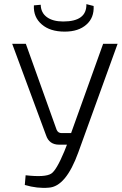

<svg xmlns="http://www.w3.org/2000/svg" viewBox="-20 -902 592 929"><path d="M433 -873Q436 -816 398 -783Q360 -749 293 -749Q222 -749 182 -784Q141 -819 144 -876L177 -879Q178 -840 207 -819Q236 -798 286 -798Q400 -798 398 -882ZM359 -165Q299 1 216 6Q161 11 100 -7L104 -54Q199 -43 228 -62Q253 -78 291 -169L304 -202H266Q218 -202 203 -247L39 -690H105L254 -274Q261 -258 278 -258H324L479 -690H549Z"/></svg>

Font: Taylor Sans Light
Style: Regular
Weight: 300
Italic angle: -8°
Designer: Natanael Gama
Version: Version 1.001 September 8, 2015